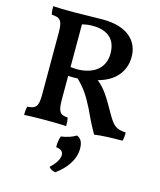

<svg xmlns="http://www.w3.org/2000/svg" viewBox="-138 -777 969 1164"><g transform="rotate(15 346.5 -194.5)"><path d="M553 -141C498 -238 476 -274 426 -316C524 -341 588 -407 588 -505C588 -602 518 -679 361 -679C297 -679 234 -676 183 -676C130 -676 74 -677 49 -679C49 -663 50 -642 54 -627C109 -625 123 -607 123 -533V-144C123 -70 109 -53 55 -50C50 -35 49 -17 49 3C83 1 138 0 179 0C210 0 271 0 313 3C313 -15 312 -37 308 -50C261 -52 246 -68 246 -146V-294C265 -293 284 -293 306 -294C360 -241 383 -201 417 -135C440 -86 455 -52 490 9C537 2 601 0 666 0C671 -17 672 -33 672 -53C608 -56 590 -76 553 -141ZM246 -350V-618C267 -623 286 -626 311 -626C415 -626 459 -573 459 -491C459 -392 381 -347 286 -347C274 -347 262 -348 246 -350ZM391 41C366 57 334 67 298 72C290 92 286 124 288 142C318 145 333 158 333 180C333 204 315 236 280 267C289 280 303 288 322 290C381 247 430 187 430 113C430 75 418 51 391 41Z"/></g></svg>

Font: Vollkorn Semibold
Style: Regular
Weight: 600
Designer: Friedrich Althausen
Foundry: Friedrich Althausen
Version: Version 4.015;PS 004.015;hotconv 1.0.88;makeotf.lib2.5.64775